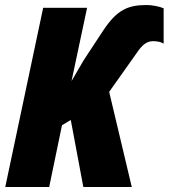

<svg xmlns="http://www.w3.org/2000/svg" viewBox="-20 -745 672 765"><path d="M1 0H176L227 -246L262 -267L312 0H505L415 -379L529 -540C547 -566 565 -581 590 -581C611 -581 625 -576 632 -571V-712C615 -719 588 -725 564 -725C489 -725 446 -705 393 -626L314 -506L265 -422L327 -714H152Z"/></svg>

Font: Noto Sans Condensed Black
Style: Italic
Weight: 900
Width: 3
Italic angle: -12°
Designer: Monotype Design Team
Foundry: Monotype Imaging Inc.
Version: Version 2.013